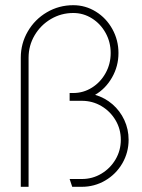

<svg xmlns="http://www.w3.org/2000/svg" viewBox="-20 -719 545 739"><path d="M60 -497Q60 -551.5 87 -598Q114 -644.5 160.5 -671.8Q207 -699 262 -699Q309 -699 349 -674.2Q389 -649.5 412.5 -607Q436 -564.5 436 -515Q436 -464 411.2 -420.8Q386.5 -377.5 346 -354Q383.5 -343 412.8 -317.8Q442 -292.5 458.5 -257Q475 -221.5 475 -181Q475 -132 450.8 -90.2Q426.5 -48.5 385 -24.2Q343.5 0 295 0H258L248 -30H295Q336 -30 370.2 -50.5Q404.5 -71 424.8 -105.5Q445 -140 445 -181Q445 -222 424.8 -256.2Q404.5 -290.5 370.2 -310.8Q336 -331 295 -331H248V-361H262Q301 -361 334 -381.8Q367 -402.5 386.5 -437.8Q406 -473 406 -515Q406 -557 386.5 -592.2Q367 -627.5 334 -648.2Q301 -669 262 -669Q215.5 -669 176 -645.8Q136.5 -622.5 113.2 -583Q90 -543.5 90 -497V0H60Z"/></svg>

Font: Urbanist
Style: Regular
Weight: 400
Designer: Corey Hu
Foundry: Corey Hu
Version: Version 1.2; befe77262ef67d88f1d94aa3d2e49ef1327b4483